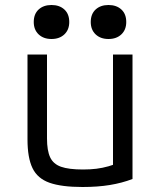

<svg xmlns="http://www.w3.org/2000/svg" viewBox="-20 -738 640 768"><path d="M310 10Q226 10 178 -7Q130 -24 110 -65.5Q90 -107 90 -180V-520H168V-184Q168 -136 180.5 -109Q193 -82 224 -71Q255 -60 312 -60Q341 -60 365.5 -63Q390 -66 414.5 -73Q439 -80 468 -92L432 -42V-520H510V-22Q468 -6 419.5 2Q371 10 310 10ZM186 -582Q154 -582 134.5 -600.5Q115 -619 115 -650Q115 -682 134.5 -700Q154 -718 186 -718Q218 -718 237.5 -700Q257 -682 257 -650Q257 -619 237.5 -600.5Q218 -582 186 -582ZM414 -582Q382 -582 362.5 -600.5Q343 -619 343 -650Q343 -682 362.5 -700Q382 -718 414 -718Q446 -718 465.5 -700Q485 -682 485 -650Q485 -619 465.5 -600.5Q446 -582 414 -582Z"/></svg>

Font: M PLUS Code Latin Expanded
Style: Regular
Weight: 400
Width: 7
Designer: Coji Morishita
Foundry: UNDERFOREST DESIGN
Version: Version 1.002; ttfautohint (v1.8.3)